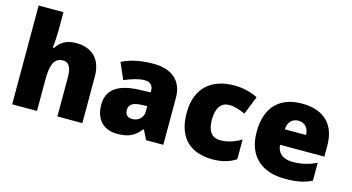

<svg xmlns="http://www.w3.org/2000/svg" viewBox="-82 -1088 2615 1427"><g transform="rotate(15 1225.0 -375.0)"><path d="M257 -652V-760H66V0H257V-243C257 -352 279 -413 348 -413C393 -413 414 -375 414 -302V0H606V-360C606 -503 519 -563 410 -563C344 -563 294 -542 258 -485H249C252 -514 257 -570 257 -652Z M1006 -563C906 -563 826 -546 762 -513L817 -387C871 -411 927 -428 971 -428C1012 -428 1038 -409 1038 -360V-352L946 -349C790 -342 706 -287 706 -169C706 -48 778 10 874 10C966 10 1009 -14 1056 -73H1060L1097 0H1229V-363C1229 -491 1146 -563 1006 -563ZM995 -245 1039 -247V-204C1039 -157 1001 -125 955 -125C922 -125 900 -142 900 -180C900 -220 925 -242 995 -245Z M1611 10C1687 10 1742 -9 1788 -39V-191C1739 -160 1682 -142 1627 -142C1569 -142 1529 -179 1529 -275C1529 -368 1568 -413 1626 -413C1668 -413 1705 -400 1751 -380L1807 -521C1755 -547 1694 -563 1626 -563C1459 -563 1335 -475 1335 -274C1335 -77 1443 10 1611 10Z M2147 -563C1984 -563 1874 -472 1874 -273C1874 -76 1998 10 2165 10C2261 10 2319 -3 2372 -31V-168C2311 -139 2257 -126 2188 -126C2110 -126 2070 -167 2067 -225H2408V-310C2408 -479 2308 -563 2147 -563ZM2154 -433C2206 -433 2234 -394 2235 -345H2071C2076 -406 2109 -433 2154 -433Z"/></g></svg>

Font: Noto Sans Canadian Aboriginal Black
Style: Regular
Weight: 900
Designer: Monotype Design Team, Typotheque's Kevin King
Foundry: Monotype Imaging Inc.
Version: Version 2.004